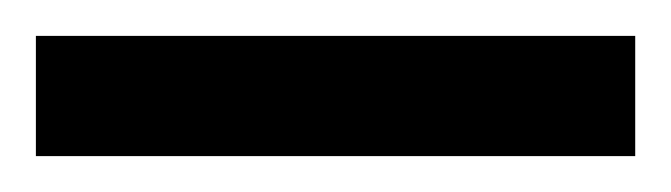

<svg xmlns="http://www.w3.org/2000/svg" viewBox="-21 70 374 107"><path d="M-1 90V157H333V90Z"/></svg>

Font: Noto Sans Devanagari UI Condensed SemiBold
Style: Regular
Weight: 600
Width: 3
Designer: Jelle Bosma - Monotype Design Team
Foundry: Monotype Imaging Inc.
Version: Version 2.003